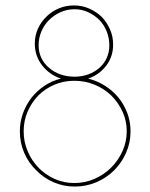

<svg xmlns="http://www.w3.org/2000/svg" viewBox="-20 -678 550 706"><path d="M160 -429Q142 -444 132 -465Q122 -486 122 -511Q122 -538 132 -562Q142 -586 160 -604Q178 -622 202 -633Q226 -644 254 -644Q281 -644 304.5 -633Q328 -622 346 -604Q363 -586 372.5 -562Q382 -538 382 -511Q382 -486 372.5 -465Q363 -444 346 -429Q328 -413 304.5 -404.5Q281 -396 254 -396Q226 -396 202 -404.5Q178 -413 160 -429ZM121 -62Q96 -88 81.5 -122.5Q67 -157 67 -195Q67 -234 81.5 -267.5Q96 -301 121 -327Q146 -352 180 -366.5Q214 -381 253 -381Q293 -381 328 -366.5Q363 -352 389 -327Q415 -301 430.5 -267.5Q446 -234 446 -195Q446 -157 430.5 -122.5Q415 -88 389 -62Q363 -36 328 -20.5Q293 -5 253 -5Q214 -5 180 -20.5Q146 -36 121 -62ZM400 -52Q427 -79 443.5 -116Q460 -153 460 -195Q460 -231 448 -262.5Q436 -294 415 -320Q394 -345 365.5 -363Q337 -381 304 -389Q345 -403 370.5 -436.5Q396 -470 396 -514Q396 -544 384.5 -570Q373 -596 354 -616Q334 -635 308 -646.5Q282 -658 252 -658Q222 -658 196 -647Q170 -636 151 -617Q131 -598 119.5 -572.5Q108 -547 108 -518Q108 -472 135 -437.5Q162 -403 204 -389Q171 -381 143.5 -362.5Q116 -344 96 -319Q76 -293 64.5 -261.5Q53 -230 53 -195Q53 -153 69 -116Q85 -79 113 -52Q140 -24 176.5 -8Q213 8 255 8Q297 8 334.5 -8Q372 -24 400 -52Z"/></svg>

Font: Josefin Slab Thin Thin
Style: Regular
Weight: 250
Version: Version 2.000